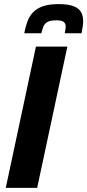

<svg xmlns="http://www.w3.org/2000/svg" viewBox="-20 -915 425 935"><path d="M8 0 155 -688H308L161 0ZM98 -753Q104 -784 113.5 -810Q123 -836 141 -855Q159 -874 189 -884.5Q219 -895 265 -895Q312 -895 338 -885Q364 -875 374.5 -856.5Q385 -838 385 -812Q385 -799 382.5 -784.5Q380 -770 377 -753H295Q297 -762 298.5 -770.5Q300 -779 300 -785Q300 -800 290.5 -808Q281 -816 253 -816Q225 -816 211 -808Q197 -800 191.5 -786Q186 -772 181 -753Z"/></svg>

Font: Saira SemiCondensed
Style: Bold Italic
Weight: 700
Width: 4
Italic angle: -12°
Designer: Hector Gatti with collaboration of the Omnibus-Type team
Foundry: Omnibus-Type
Version: Version 1.101